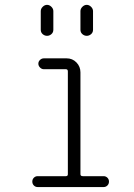

<svg xmlns="http://www.w3.org/2000/svg" viewBox="-20 -755 540 775"><path d="M131.8 0Q123 0 116.7 -6.3Q110.4 -12.7 110.4 -22Q110.4 -31.2 116.7 -37.6Q123 -43.9 131.8 -43.9H246.1Q253.9 -43.9 253.9 -51.8V-466.8Q253.9 -475.6 246.1 -475.6H157.2Q148.4 -475.6 141.6 -482.4Q134.8 -489.3 134.8 -498Q134.8 -506.8 141.6 -513.2Q148.4 -519.5 157.2 -519.5H249Q272.5 -519.5 288.6 -502.9Q304.7 -486.3 304.7 -462.9V-51.8Q304.7 -43.9 314.5 -43.9H398.4Q407.2 -43.9 413.6 -37.6Q419.9 -31.2 419.9 -22Q419.9 -12.7 413.6 -6.3Q407.2 0 398.4 0ZM304.7 -710Q304.7 -719.7 312.5 -727.5Q320.3 -735.4 330.1 -735.4Q339.8 -735.4 347.7 -727.5Q355.5 -719.7 355.5 -710V-634.8Q355.5 -624 347.7 -617.2Q339.8 -610.4 330.1 -610.4Q320.3 -610.4 312.5 -617.2Q304.7 -624 304.7 -634.8ZM144.5 -710Q144.5 -719.7 152.3 -727.5Q160.2 -735.4 169.9 -735.4Q179.7 -735.4 187.5 -727.5Q195.3 -719.7 195.3 -710V-634.8Q195.3 -624 187.5 -617.2Q179.7 -610.4 169.9 -610.4Q160.2 -610.4 152.3 -617.2Q144.5 -624 144.5 -634.8Z"/></svg>

Font: Rounded-X Mgen+ 2m light
Style: Regular
Weight: 200
Designer: [Source Han Sans]
Ryoko NISHIZUKA  (kana & ideographs); Paul D. Hunt (Latin, Greek & Cyrillic); Wenlong ZHANG  (bopomofo
Version: Version 1.059.20150602